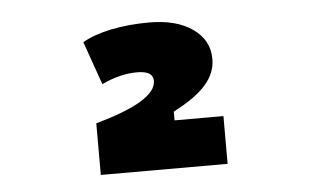

<svg xmlns="http://www.w3.org/2000/svg" viewBox="-34 -750 654 405"><g transform="rotate(-5 293.0 -547.0)"><path d="M164.6 -391.6V-501Q293.5 -536.6 293.5 -579.6Q293.5 -600.6 259.8 -600.6Q223.1 -600.6 184.6 -582L152.3 -673.8Q176.8 -688 213.9 -695.6Q251 -703.1 294.4 -703.1Q351.6 -703.1 386 -679Q420.4 -654.8 420.4 -614.7Q420.4 -585.4 398.7 -560.5Q377 -535.6 329.6 -511.2V-492.7H433.1V-391.6Z"/></g></svg>

Font: Cascadia Code NF
Style: Bold
Weight: 700
Monospace: yes
Designer: Aaron Bell
Foundry: Saja Typeworks
Version: Version 2404.023; ttfautohint (v1.8.4)